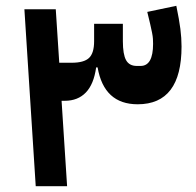

<svg xmlns="http://www.w3.org/2000/svg" viewBox="-20 -641 674 661"><path d="M184 -425H227Q269 -425 286.5 -441.5Q304 -458 304 -499V-559H403V-499Q403 -454 414 -434Q425 -414 451 -414H464Q507 -414 507 -490Q507 -498 506.5 -507Q506 -516 503.5 -528.5Q501 -541 497 -558.5Q493 -576 487 -600L587 -621Q597 -573 601 -541.5Q605 -510 605 -481Q605 -282 454 -282Q338 -282 316 -409H311Q303 -351 275.5 -322.5Q248 -294 203 -294H192L211 0H103L64 -609H172Z"/></svg>

Font: IBM Plex Arabic SemiBold
Style: Regular
Weight: 600
Designer: Mike Abbink, Paul van der Laan, Pieter van Rosmalen, Wael Morcos, Khajak Apelian
Foundry: Bold Monday
Version: Version 1.0